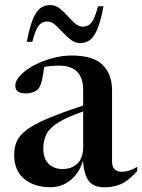

<svg xmlns="http://www.w3.org/2000/svg" viewBox="-20 -748 576 778"><path d="M536 -55Q498.5 -13.5 468.2 -1.2Q438 11 404 11Q357.5 11 338.5 -16.5Q319.5 -44 316.5 -97Q301.5 -47.5 266.5 -18.5Q231.5 10.5 184 10.5Q118.5 10.5 78 -23.2Q37.5 -57 37.5 -119.5Q37.5 -150.5 47.8 -174.8Q58 -199 86.8 -221Q115.5 -243 171 -266.8Q226.5 -290.5 317 -320.5V-383Q317 -482 219.5 -482Q185.5 -482 159 -476.5Q155.5 -446.5 150 -423Q144.5 -399.5 136 -389Q129 -380 114.8 -374.8Q100.5 -369.5 85 -369.5Q42 -369.5 42 -400Q42 -421.5 62.8 -443.2Q83.5 -465 117.2 -483Q151 -501 191 -512Q231 -523 269.5 -523Q359 -523 396.5 -484.5Q434 -446 434 -382.5V-94.5Q434 -71.5 444.8 -61.8Q455.5 -52 473.5 -52Q504.5 -52 536 -72ZM155.5 -146.5Q155.5 -104 177.8 -83.5Q200 -63 233 -63Q270.5 -63 293.8 -85.2Q317 -107.5 317 -151.5V-296.5Q248.5 -272.5 214 -250.2Q179.5 -228 167.5 -203Q155.5 -178 155.5 -146.5ZM399.5 -722.5Q387.5 -659.5 373.5 -627.5Q359.5 -595.5 342.5 -584.5Q325.5 -573.5 305 -573.5Q284.5 -573.5 267 -586.8Q249.5 -600 234 -617.2Q218.5 -634.5 203.2 -647.8Q188 -661 172 -661Q150 -661 136.8 -644.2Q123.5 -627.5 111 -578.5H88.5Q100.5 -641.5 114.5 -673.5Q128.5 -705.5 145.8 -716.5Q163 -727.5 184 -727.5Q204 -727.5 221.2 -714.2Q238.5 -701 253.8 -683.8Q269 -666.5 284.2 -653.2Q299.5 -640 316 -640Q337.5 -640 351 -656.8Q364.5 -673.5 377 -722.5Z"/></svg>

Font: Newsreader 72pt Medium
Style: Regular
Weight: 500
Designer: Hugues Gentile
Foundry: Production Type
Version: Version 1.003; ttfautohint (v1.8.3)